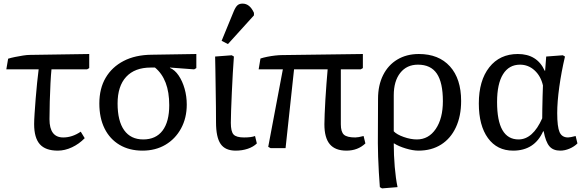

<svg xmlns="http://www.w3.org/2000/svg" viewBox="-20 -820 3237 1063"><path d="M300 14Q232 14 200.5 -21.5Q169 -57 169 -133Q169 -154 171.5 -191.5Q174 -229 177.5 -274Q181 -319 185.5 -362Q190 -405 194 -436H15L25 -495Q41 -500 63 -504.5Q85 -509 107.5 -512.5Q130 -516 144 -516L474 -521V-443L462 -436H265Q262 -407 259.5 -359Q257 -311 255.5 -257.5Q254 -204 254 -160Q254 -59 330 -59Q380 -59 427 -91L449 -55Q418 -23 378.5 -4.5Q339 14 300 14Z M769 14Q696 14 642 -18Q588 -50 559 -108.5Q530 -167 530 -247Q530 -330 565 -389.5Q600 -449 664.5 -482.5Q729 -516 819 -517L1067 -521V-443L1055 -436L921 -446V-444Q948 -433 969 -402Q990 -371 1002 -329Q1014 -287 1014 -241Q1014 -167 982.5 -109Q951 -51 896 -18.5Q841 14 769 14ZM773 -48Q843 -48 880 -97Q917 -146 917 -238Q917 -381 838 -446H815Q726 -446 678.5 -394.5Q631 -343 631 -247Q631 -150 667.5 -99Q704 -48 773 -48Z M1285 14Q1227 14 1201.5 -23Q1176 -60 1176 -143Q1176 -178 1175.5 -228Q1175 -278 1174 -332Q1173 -386 1172.5 -432.5Q1172 -479 1171 -507L1263 -514L1275 -507Q1272 -469 1269 -416Q1266 -363 1263.5 -308Q1261 -253 1259.5 -208Q1258 -163 1258 -140Q1258 -92 1273 -75.5Q1288 -59 1331 -59Q1372 -59 1392 -67L1402 -26Q1383 -7 1352 3.5Q1321 14 1285 14ZM1242 -576 1207 -594 1274 -757Q1284 -781 1294.5 -790.5Q1305 -800 1323 -800Q1363 -800 1386 -749V-735Z M1898 14Q1836 14 1806 -21.5Q1776 -57 1776 -132Q1776 -152 1777.5 -188.5Q1779 -225 1781.5 -269Q1784 -313 1787.5 -357Q1791 -401 1794 -436H1608L1561 0H1478L1465 -7L1546 -436H1412L1422 -496Q1437 -501 1459 -505.5Q1481 -510 1503.5 -512.5Q1526 -515 1541 -515L1989 -521V-443L1977 -436H1867V-132Q1867 -90 1884 -74.5Q1901 -59 1947 -59Q1963 -59 1993 -67L2003 -26Q1961 14 1898 14Z M2095 223 2083 216Q2080 179 2077.5 134.5Q2075 90 2073.5 47.5Q2072 5 2072 -27L2073 -273Q2073 -348 2101 -404Q2129 -460 2180 -490.5Q2231 -521 2299 -521Q2409 -521 2471 -452.5Q2533 -384 2533 -261Q2533 -177 2504 -115Q2475 -53 2422 -19.5Q2369 14 2297 14Q2266 14 2226.5 2Q2187 -10 2162 -26H2160Q2160 39 2165.5 104Q2171 169 2181 216ZM2288 -48Q2353 -48 2392.5 -106Q2432 -164 2432 -260Q2432 -363 2398.5 -412.5Q2365 -462 2294 -462Q2232 -462 2196 -416.5Q2160 -371 2160 -292V-93Q2177 -75 2215.5 -61.5Q2254 -48 2288 -48Z M2821 14Q2732 14 2681.5 -55.5Q2631 -125 2631 -247Q2631 -374 2689 -447.5Q2747 -521 2847 -521Q2954 -521 2996 -428H2998L3004 -507L3096 -514L3108 -507Q3088 -422 3076.5 -339Q3065 -256 3065 -194Q3065 -118 3078 -88.5Q3091 -59 3125 -59Q3131 -59 3141.5 -61Q3152 -63 3167 -67L3177 -26Q3159 -8 3133 3Q3107 14 3082 14Q3042 14 3021.5 -10.5Q3001 -35 2990 -93H2987Q2939 14 2821 14ZM2851 -48Q2930 -48 2982 -165Q2982 -182 2982.5 -215.5Q2983 -249 2984 -285.5Q2985 -322 2986 -347Q2974 -399 2939.5 -430.5Q2905 -462 2859 -462Q2798 -462 2765 -409Q2732 -356 2732 -255Q2732 -48 2851 -48Z"/></svg>

Font: Text Regular
Style: Regular
Weight: 400
Designer: Latin by Veronika Burian and Jose Scaglione. Greek by Irene Vlachou. Cyrillic by Vera Evstafieva.
Foundry: TypeTogether
Version: Version 3.002